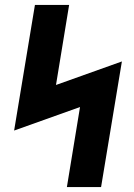

<svg xmlns="http://www.w3.org/2000/svg" viewBox="-20 -755 540 775"><path d="M250 0 303 -323 37 -228 121 -735H259L206 -412L472 -507L388 0Z"/></svg>

Font: Iosevka SS04 Heavy
Style: Italic
Weight: 900
Italic angle: -9°
Monospace: yes
Designer: Belleve Invis
Foundry: Belleve Invis
Version: Version 19.0.0; ttfautohint (v1.8.4)